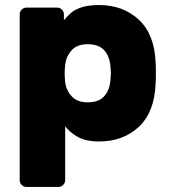

<svg xmlns="http://www.w3.org/2000/svg" viewBox="-20 -550 674 760"><path d="M238 163Q238 174 230 182Q222 190 211 190H85Q74 190 66 182Q58 174 58 163V-493Q58 -504 66 -512Q74 -520 85 -520H206Q217 -520 225 -512Q233 -504 233 -493V-470Q249 -489 263.5 -501Q278 -513 304.5 -521.5Q331 -530 372 -530Q467 -530 529.5 -472Q592 -414 596 -301Q597 -291 597 -261Q597 -230 596 -220Q592 -107 530 -48.5Q468 10 372 10Q320 10 288 -8Q256 -26 238 -50ZM327 -375Q286 -375 264.5 -352Q243 -329 238 -295Q236 -275 236 -260Q236 -245 238 -225Q242 -192 264 -168.5Q286 -145 327 -145Q371 -145 392.5 -169Q414 -193 417 -232Q419 -252 419 -260Q419 -268 417 -288Q414 -327 392.5 -351Q371 -375 327 -375Z"/></svg>

Font: Hezaedrus
Style: Bold
Weight: 700
Designer: Hubert & Fischer
Foundry: Hubert & Fischer
Version: Version 1.10;September 3, 2019;FontCreator 11.5.0.2425 64-bi